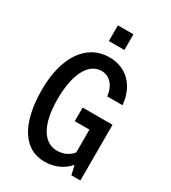

<svg xmlns="http://www.w3.org/2000/svg" viewBox="-219 -1025 1021 1146"><g transform="rotate(30 291.0 -452.0)"><path d="M355 -914H248V-806H355ZM311 -384V-290H412V-133C385 -98 343 -84 306 -84C217 -84 156 -173 156 -353C156 -525 212 -630 300 -630C363 -630 398 -577 405 -515H510C501 -630 429 -724 301 -724C142 -724 47 -577 47 -356C47 -121 132 10 274 10C351 10 409 -26 436 -60H441L455 0H517V-384Z"/></g></svg>

Font: Kathrein 67 Medium Condensed
Style: Regular
Weight: 500
Width: 3
Designer: Lazydogs Typefoundry, based on Open Sans by Ascender Corporation
Foundry: Lazydogs Typefoundry
Version: Version 1.003;PS 001.003;hotconv 1.0.88;makeotf.lib2.5.64775